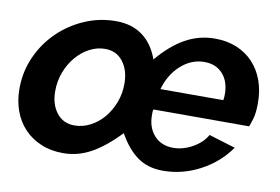

<svg xmlns="http://www.w3.org/2000/svg" viewBox="-63 -636 1091 749"><g transform="rotate(10 482.5 -261.5)"><path d="M226 10Q177 10 138 -6.5Q99 -23 71.5 -52Q44 -81 29.5 -121Q15 -161 15 -208Q15 -276 41.5 -335Q68 -394 113 -438Q158 -482 217 -507.5Q276 -533 341 -533Q404 -533 446.5 -501.5Q489 -470 510 -411Q561 -472 615.5 -502.5Q670 -533 733 -533Q781 -533 819.5 -517Q858 -501 885 -472Q912 -443 926.5 -403Q941 -363 941 -314Q941 -276 934.5 -253.5Q928 -231 923 -219H544Q542 -213 542 -207Q542 -201 542 -196Q542 -147 570 -116Q598 -85 645 -85Q684 -85 721.5 -106Q759 -127 777 -159L882 -127Q838 -64 768 -27Q698 10 621 10Q561 10 519.5 -20Q478 -50 446 -108Q389 -48 336.5 -19Q284 10 226 10ZM251 -104Q283 -104 313 -119.5Q343 -135 365.5 -161.5Q388 -188 401.5 -223Q415 -258 415 -298Q415 -351 389 -385Q363 -419 318 -419Q286 -419 256.5 -403.5Q227 -388 204 -361Q181 -334 167.5 -298.5Q154 -263 154 -223Q154 -171 180 -137.5Q206 -104 251 -104ZM806 -302Q807 -308 807.5 -314Q808 -320 808 -325Q808 -376 781 -406Q754 -436 708 -436Q657 -436 615.5 -399Q574 -362 557 -302Z"/></g></svg>

Font: PTCRaleway
Style: Bold Italic
Weight: 700
Italic angle: -12°
Designer: Matt McInerney, Pablo Impallari, Rodrigo Fuenzalida
Foundry: Matt McInerney, Pablo Impallari, Rodrigo Fuenzalida
Version: Version 3.000g; ttfautohint (v1.5) -l 8 -r 28 -G 28 -x 14 -D